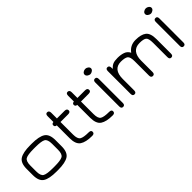

<svg xmlns="http://www.w3.org/2000/svg" viewBox="116 -1467 2317 2317"><g transform="rotate(-45 1274.5 -308.0)"><path d="M321.3 0H293Q170.9 0 115.7 -35.2Q60.5 -70.3 60.5 -172.9V-277.3Q60.5 -379.9 115.7 -415Q170.9 -450.2 293 -450.2H321.3Q442.4 -450.2 497.6 -415Q552.7 -379.9 552.7 -277.3V-172.9Q552.7 -70.3 497.6 -35.2Q442.4 0 321.3 0ZM293 -60.5H321.3Q422.9 -60.5 457.5 -80.1Q492.2 -99.6 492.2 -174.8V-275.4Q492.2 -350.6 457.5 -370.1Q422.9 -389.6 321.3 -389.6H293Q189.5 -389.6 155.3 -369.6Q121.1 -349.6 121.1 -275.4V-174.8Q121.1 -100.6 155.3 -80.6Q189.5 -60.5 293 -60.5Z M750 -174.8Q750 -100.6 782.2 -80.6Q814.5 -60.5 902.3 -60.5Q941.4 -60.5 941.4 -32.2Q941.4 0 902.3 0Q794.9 0 742.2 -35.6Q689.5 -71.3 689.5 -172.9V-392.6Q659.2 -394.5 659.2 -422.9Q659.2 -446.3 689.5 -450.2V-546.9Q689.5 -586.9 717.8 -586.9Q750 -586.9 750 -546.9V-450.2H879.9Q919.9 -450.2 919.9 -418Q919.9 -389.6 879.9 -389.6H750Z M1099.6 -174.8Q1099.6 -100.6 1131.8 -80.6Q1164.1 -60.5 1252 -60.5Q1291 -60.5 1291 -32.2Q1291 0 1252 0Q1144.5 0 1091.8 -35.6Q1039.1 -71.3 1039.1 -172.9V-392.6Q1008.8 -394.5 1008.8 -422.9Q1008.8 -446.3 1039.1 -450.2V-546.9Q1039.1 -586.9 1067.4 -586.9Q1099.6 -586.9 1099.6 -546.9V-450.2H1229.5Q1269.5 -450.2 1269.5 -418Q1269.5 -389.6 1229.5 -389.6H1099.6Z M1383.8 -19.5V-429.7Q1383.8 -466.8 1414.1 -466.8Q1444.3 -466.8 1444.3 -429.7V-19.5Q1444.3 16.6 1414.1 16.6Q1383.8 16.6 1383.8 -19.5ZM1451.2 -618.7Q1468.8 -605.5 1468.8 -586.9Q1468.8 -568.4 1450.2 -555.2Q1431.6 -542 1414.1 -542Q1396.5 -542 1377.9 -555.2Q1359.4 -568.4 1359.4 -587.9Q1359.4 -607.4 1377 -619.6Q1394.5 -631.8 1414.1 -631.8Q1433.6 -631.8 1451.2 -618.7Z M1875 -369.1Q1849.6 -388.7 1781.2 -389.6Q1648.4 -389.6 1648.4 -224.6V-30.3Q1648.4 6.8 1618.2 6.8Q1587.9 6.8 1587.9 -30.3V-418.9Q1587.9 -457 1616.2 -457Q1648.4 -457 1648.4 -417V-396.5Q1673.8 -424.8 1701.7 -437.5Q1729.5 -450.2 1783.7 -450.2Q1837.9 -450.2 1880.9 -435.1Q1923.8 -419.9 1944.3 -377Q1997.1 -450.2 2090.3 -450.2Q2183.6 -450.2 2230 -414.6Q2276.4 -378.9 2276.4 -277.3V-30.3Q2276.4 6.8 2246.1 6.8Q2215.8 6.8 2215.8 -30.3V-275.4Q2215.8 -350.6 2190.9 -370.1Q2166 -389.6 2098.1 -389.6Q2030.3 -389.6 1996.1 -347.2Q1961.9 -304.7 1961.9 -224.6V-30.3Q1961.9 6.8 1931.6 6.8Q1901.4 6.8 1901.4 -30.3V-275.4Q1901.4 -349.6 1875 -369.1Z M2417 -19.5V-429.7Q2417 -466.8 2447.3 -466.8Q2477.5 -466.8 2477.5 -429.7V-19.5Q2477.5 16.6 2447.3 16.6Q2417 16.6 2417 -19.5ZM2484.4 -618.7Q2502 -605.5 2502 -586.9Q2502 -568.4 2483.4 -555.2Q2464.8 -542 2447.3 -542Q2429.7 -542 2411.1 -555.2Q2392.6 -568.4 2392.6 -587.9Q2392.6 -607.4 2410.2 -619.6Q2427.7 -631.8 2447.3 -631.8Q2466.8 -631.8 2484.4 -618.7Z"/></g></svg>

Font: Jura
Style: Medium
Weight: 500
Version: Version 2.6.1